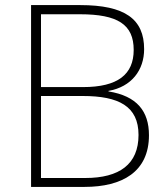

<svg xmlns="http://www.w3.org/2000/svg" viewBox="-20 -734 661 754"><path d="M295 -714H102V0H312C460 0 565 -59 565 -203C565 -297 518 -357 406 -375V-377C497 -393 546 -459 546 -541C546 -659 471 -714 295 -714ZM306 -392H141V-678H294C442 -678 505 -638 505 -538C505 -442 443 -392 306 -392ZM141 -357H305C446 -357 524 -317 524 -204C524 -89 449 -35 315 -35H141Z"/></svg>

Font: Noto Sans Arabic ExtLt
Style: Regular
Weight: 200
Designer: Monotype Design Team, Nadine Chahine, Nizar Qandah and Khaled Hosny
Foundry: Monotype Imaging Inc.
Version: Version 2.012